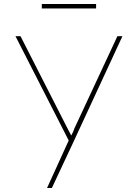

<svg xmlns="http://www.w3.org/2000/svg" viewBox="-20 -705 686 955"><path d="M214 230 323 -9 328 6 57 -525H82L318 -62Q328 -43 332.5 -34.5Q337 -26 339 -21L329 -20Q337 -36 342 -46Q347 -56 349 -64L564 -525H589L343 6L238 230ZM188 -663V-685H458V-663Z"/></svg>

Font: Lexend Exa Thin
Style: Regular
Weight: 250
Designer: Bonnie Shaver-Troup, Thomas Jockin
Foundry: Lexend
Version: Version 1.007